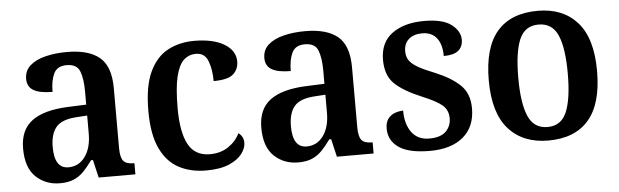

<svg xmlns="http://www.w3.org/2000/svg" viewBox="-41 -681 2652 823"><g transform="rotate(-5 1285.0 -269.0)"><path d="M188 10Q127 10 85 -29.5Q43 -69 43 -152Q43 -232 95 -270.5Q147 -309 252 -313L329 -316V-373Q329 -427 316.5 -459.5Q304 -492 260 -492Q219 -492 204.5 -461.5Q190 -431 190 -383Q136 -383 109 -398.5Q82 -414 82 -448Q82 -483 106.5 -505Q131 -527 173 -537.5Q215 -548 266 -548Q359 -548 406 -509Q453 -470 453 -376V-119Q453 -78 465.5 -63Q478 -48 509 -48H513V0H355L337 -77H329Q309 -49 290.5 -30Q272 -11 248 -0.5Q224 10 188 10ZM230 -55Q275 -55 302 -92.5Q329 -130 329 -191V-269L282 -266Q219 -262 194.5 -232.5Q170 -203 170 -147Q170 -55 230 -55Z M817 10Q750 10 699.5 -17Q649 -44 620.5 -104.5Q592 -165 592 -265Q592 -373 621.5 -434.5Q651 -496 701 -522Q751 -548 813 -548Q895 -548 942.5 -519.5Q990 -491 990 -444Q990 -411 967 -390Q944 -369 882 -369Q882 -419 868 -455.5Q854 -492 816 -492Q786 -492 764 -472Q742 -452 730 -403Q718 -354 718 -266Q718 -163 746.5 -110.5Q775 -58 839 -58Q885 -58 918.5 -80.5Q952 -103 968 -137Q990 -122 990 -94Q990 -71 972 -47Q954 -23 916 -6.5Q878 10 817 10Z M1213 10Q1152 10 1110 -29.5Q1068 -69 1068 -152Q1068 -232 1120 -270.5Q1172 -309 1277 -313L1354 -316V-373Q1354 -427 1341.5 -459.5Q1329 -492 1285 -492Q1244 -492 1229.5 -461.5Q1215 -431 1215 -383Q1161 -383 1134 -398.5Q1107 -414 1107 -448Q1107 -483 1131.5 -505Q1156 -527 1198 -537.5Q1240 -548 1291 -548Q1384 -548 1431 -509Q1478 -470 1478 -376V-119Q1478 -78 1490.5 -63Q1503 -48 1534 -48H1538V0H1380L1362 -77H1354Q1334 -49 1315.5 -30Q1297 -11 1273 -0.5Q1249 10 1213 10ZM1255 -55Q1300 -55 1327 -92.5Q1354 -130 1354 -191V-269L1307 -266Q1244 -262 1219.5 -232.5Q1195 -203 1195 -147Q1195 -55 1255 -55Z M1780 10Q1689 10 1646 -20Q1603 -50 1603 -101Q1603 -129 1615.5 -144.5Q1628 -160 1646 -166Q1664 -172 1680 -172Q1680 -114 1706 -78.5Q1732 -43 1782 -43Q1830 -43 1853 -65.5Q1876 -88 1876 -122Q1876 -157 1852 -178Q1828 -199 1765 -225Q1688 -257 1650.5 -293Q1613 -329 1613 -396Q1613 -471 1665 -509Q1717 -547 1803 -547Q1883 -547 1920 -518.5Q1957 -490 1957 -453Q1957 -423 1937 -406.5Q1917 -390 1874 -390Q1874 -440 1852.5 -467.5Q1831 -495 1790 -495Q1754 -495 1732.5 -476.5Q1711 -458 1711 -425Q1711 -401 1722 -385Q1733 -369 1759 -354Q1785 -339 1831 -321Q1899 -293 1937 -256.5Q1975 -220 1975 -156Q1975 -77 1923.5 -33.5Q1872 10 1780 10Z M2289 10Q2181 10 2119 -59Q2057 -128 2057 -269Q2057 -410 2116.5 -479Q2176 -548 2292 -548Q2400 -548 2461.5 -479Q2523 -410 2523 -269Q2523 -128 2463.5 -59Q2404 10 2289 10ZM2291 -48Q2350 -48 2373.5 -104Q2397 -160 2397 -269Q2397 -379 2373 -434Q2349 -489 2290 -489Q2231 -489 2207.5 -434Q2184 -379 2184 -269Q2184 -160 2208 -104Q2232 -48 2291 -48Z"/></g></svg>

Font: Noto Serif Tamil SemiCondensed SemiBold
Style: Italic
Weight: 600
Width: 4
Italic angle: -12°
Designer: Indian Type Foundry, Tom Grace, and the Monotype Design Team
Foundry: Monotype Imaging Inc.
Version: Version 2.003; ttfautohint (v1.8.4.7-5d5b)